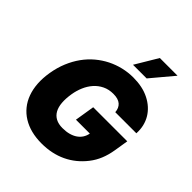

<svg xmlns="http://www.w3.org/2000/svg" viewBox="-256 -1115 1285 1285"><g transform="rotate(45 386.5 -473.0)"><path d="M58.9 -362.2Q68.9 -422.2 90.2 -473.4Q111.5 -524.5 141.5 -566.2Q171.5 -608 209.3 -639.7Q247.2 -671.5 290.3 -693.2Q333.5 -714.8 380.5 -726Q427.6 -737.2 476.6 -737.2Q519.5 -737.2 557 -729.4Q594.5 -721.6 626.8 -705.3Q658.7 -689.3 683.4 -666.9Q708.1 -644.5 724.6 -616.8Q741.1 -589.1 748.8 -556.5Q756.4 -523.8 754.3 -487.2H554.7Q552.2 -524.5 528.9 -544.9Q505.7 -565.3 459.5 -565.3Q416.2 -565.3 382.5 -548.8Q348.7 -532.3 324.4 -504.6Q300.1 -476.9 284.6 -440.7Q269.2 -404.5 262.8 -365.1Q255 -317.1 258 -279.5Q261 -241.8 275.4 -215.7Q289.8 -189.6 315.7 -175.8Q341.6 -161.9 380 -161.9Q413.7 -161.9 440.5 -169.2Q467.3 -176.5 487 -190Q506.7 -203.5 519 -222.7Q531.2 -241.8 535.5 -265.6H404.1L426.8 -406.2H749.3L733 -305.4Q724.8 -255 707.7 -213.1Q690.7 -171.2 663 -135.7Q607.6 -64.3 529.5 -27.2Q451.3 9.9 353.7 9.9Q247.9 9.9 175.1 -35.2Q138.8 -57.5 112.6 -90Q86.3 -122.5 71.2 -164.1Q56.1 -205.6 52.7 -255.3Q49.4 -305 58.9 -362.2ZM414.1 -795.5 509.2 -954.5H676.8L543.3 -795.5Z"/></g></svg>

Font: Inter P Black
Style: Italic
Weight: 900
Italic angle: -9.40001°
Designer: Rasmus Andersson
Foundry: rsms
Version: Version 3.018;git-588b23468